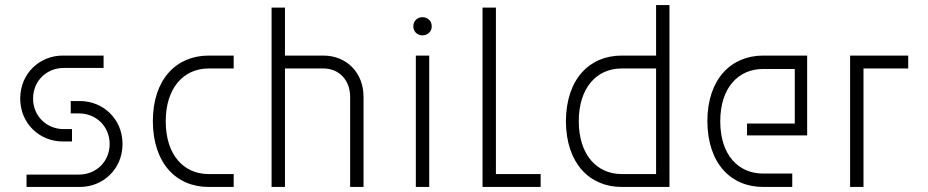

<svg xmlns="http://www.w3.org/2000/svg" viewBox="-20 -740 3675 760"><path d="M111 -350C111 -421 166 -471 232 -471H390V-520H228C138 -520 60 -450 60 -350C60 -250 138 -180 228 -180H265V-229H232C166 -229 111 -279 111 -350ZM85 0H297C387 0 465 -70 465 -170C465 -270 387 -340 297 -340H260V-291H293C359 -291 414 -241 414 -170C414 -99 359 -49 293 -49H85Z M905 -51H806C707 -51 636 -127 636 -260C636 -391 706 -469 806 -469H905V-520H806C679 -520 585 -427 585 -260C586 -93 678 0 806 0H905Z M1055 0H1108V-469H1260C1322 -469 1366 -423 1366 -357V0H1419V-357C1419 -452 1352 -520 1260 -520H1108V-710H1055Z M1626 0H1679V-520H1626ZM1616 -636C1616 -615 1632 -600 1652 -600C1673 -600 1689 -615 1689 -636C1689 -657 1673 -672 1652 -672C1632 -672 1616 -657 1616 -636Z M2120 0V-51H1943V-710H1890V0Z M2441 -469H2577V-51H2441C2341 -51 2271 -129 2271 -260C2271 -393 2342 -469 2441 -469ZM2220 -260C2221 -93 2314 0 2441 0H2630V-720H2577V-520H2441C2313 -520 2221 -427 2220 -260Z M2780 -260C2781 -93 2873 0 3001 0H3116V-53H3001C2902 -53 2831 -127 2831 -260C2831 -391 2901 -467 3001 -467H3126V-251H2937V-204H3175V-520H3001C2874 -520 2780 -427 2780 -260Z M3575 -469V-520H3345V0H3398V-469Z"/></svg>

Font: Grotesk 01 Extrafine
Style: Bold
Weight: 400
Designer: Frank Adebiaye, contributions by Jérémy Landes, Ariel Martín Pérez
Foundry: Velvetyne Type Foundry
Version: Version 3.000;Glyphs 3.1.2 (3150)